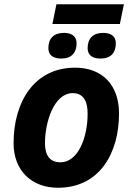

<svg xmlns="http://www.w3.org/2000/svg" viewBox="-20 -875 625 905"><path d="M227 -762H545L564 -855H246ZM269 -599C318 -599 341 -627 341 -671C341 -708 313 -720 281 -720C235 -720 208 -695 208 -648C208 -612 234 -599 269 -599ZM454 -599C503 -599 526 -627 526 -671C526 -708 498 -720 466 -720C420 -720 393 -695 393 -648C393 -612 419 -599 454 -599ZM253 10C451 10 541 -155 541 -340C541 -476 461 -556 334 -556C140 -556 44 -393 44 -200C44 -70 130 10 253 10ZM265 -110C216 -110 192 -141 192 -200C192 -299 234 -436 323 -436C375 -436 393 -395 393 -340C393 -222 346 -110 265 -110Z"/></svg>

Font: Noto Sans
Style: Bold Italic
Weight: 700
Italic angle: -12°
Designer: Monotype Design Team
Foundry: Monotype Imaging Inc.
Version: Version 2.013